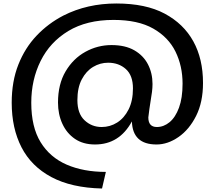

<svg xmlns="http://www.w3.org/2000/svg" viewBox="-20 -818 1219 1099"><path d="M564 261Q389 257 274 195.5Q159 134 103 25Q47 -84 47 -230Q47 -352 85 -448Q123 -544 189.5 -614Q256 -684 343 -729Q479 -798 646 -798Q814 -798 922.5 -740Q1031 -682 1086.5 -581.5Q1142 -481 1142 -343Q1142 -233 1102.5 -154.5Q1063 -76 1001.5 -33.5Q940 9 876 9Q739 9 735 -123Q663 9 524 9Q456 9 409 -23Q362 -55 337 -109.5Q312 -164 312 -231Q312 -336 355.5 -409.5Q399 -483 469 -521.5Q539 -560 618 -560Q697 -560 749 -530Q801 -500 827 -449.5Q853 -399 853 -337Q853 -316 850 -292Q831 -171 829 -146Q829 -91 878 -91Q917 -91 950.5 -118.5Q984 -146 1004.5 -201.5Q1025 -257 1025 -339Q1025 -440 984.5 -522.5Q944 -605 857 -654.5Q770 -704 630 -704Q476 -704 371 -640.5Q266 -577 212.5 -469Q159 -361 159 -230Q159 -91 212.5 -4Q266 83 362 124.5Q458 166 586 166ZM562 -91Q610 -91 650.5 -116.5Q691 -142 716 -191.5Q741 -241 741 -312Q741 -386 700.5 -422.5Q660 -459 599 -459Q553 -459 513 -435Q473 -411 448 -363.5Q423 -316 423 -245Q423 -168 464 -129.5Q505 -91 562 -91Z"/></svg>

Font: Ulagadi Sans Medium
Style: Regular
Weight: 500
Designer: Ninad Kale (Devanagari), Jonny Pinhorn (Latin)
Foundry: Indian Type Foundry
Version: Version 3.01;March 29, 2020;FontCreator 12.0.0.2522 64-bit; 